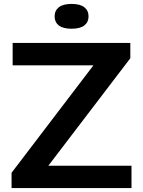

<svg xmlns="http://www.w3.org/2000/svg" viewBox="-20 -959 729 979"><path d="M226.5 -114H650.5V0H39V-78L456.5 -626H44.5V-740H644.5V-662ZM258.5 -875.5Q258.5 -905 280 -922Q301.5 -939 345 -939Q388.5 -939 410 -922Q431.5 -905 431.5 -875.5Q431.5 -846 410 -829.2Q388.5 -812.5 345 -812.5Q301.5 -812.5 280 -829.2Q258.5 -846 258.5 -875.5Z"/></svg>

Font: Encode Sans Expanded SemiBold
Style: Regular
Weight: 600
Width: 7
Designer: Multiple Designers
Foundry: Impallari Type
Version: Version 2.000